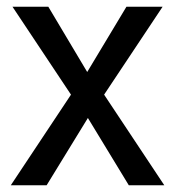

<svg xmlns="http://www.w3.org/2000/svg" viewBox="-20 -548 520 568"><path d="M461 -528 288 -268 466 0H361L240 -199L118 0H12L190 -268L17 -528H123L238 -335L354 -528Z"/></svg>

Font: Freesentation 5 Medium
Style: Regular
Weight: 500
Designer: glyphs from Roboto by Christian Robertson / Hangul glyphs from Noto Sans CJK(Source Han Sans) by Jang Soo-young and Kang
Foundry: PT&
Version: Version 2.001